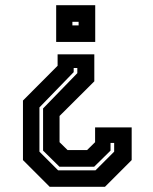

<svg xmlns="http://www.w3.org/2000/svg" viewBox="-20 -720 590 740"><path d="M343.5 -510.5V-406.5L209.5 -273V-172L240.5 -141.5H315.5L346.5 -172V-229H487.5V-103L384.5 0H171.5L68.5 -103V-332.5L202 -466.5V-510.5ZM278 -458H264V-442L132 -306V-135.5L204 -63.5H348L420 -135.5V-169H406V-139.5L343 -77.5H209L146 -139.5V-302L278 -438ZM347 -700V-558.5H196.5V-700ZM283 -636H259V-622H283Z"/></svg>

Font: Tourney Condensed Regular
Style: Bold
Weight: 700
Width: 3
Designer: Tyler Finck
Foundry: Etcetera Type Co
Version: Version 1.010; ttfautohint (v1.8.3)